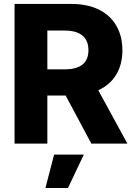

<svg xmlns="http://www.w3.org/2000/svg" viewBox="-20 -727 680 972"><path d="M53.7 -707H342.8Q421.9 -707 479.7 -678.7Q537.6 -650.4 568.6 -597.4Q599.6 -544.4 599.6 -472.7Q599.6 -400.4 568.1 -348.6Q536.6 -296.9 477.5 -270L625 0H442.4L312.5 -243.2H219.7V0H53.7ZM307.6 -376Q427.7 -376 427.7 -472.7Q427.7 -522 397.2 -547.1Q366.7 -572.3 307.6 -572.3H219.7V-376ZM253.9 55.7H404.3L324.2 224.6H210Z"/></svg>

Font: Pretendard JP ExtraBold
Style: Regular
Weight: 800
Designer: Base glyphs from Inter by Rasmus Andersson; Hangeul glyphs from Noto Sans CJK(Source Han Sans) by Jang Soo-young and Kan
Foundry: Kil Hyung-jin
Version: Version 1.309